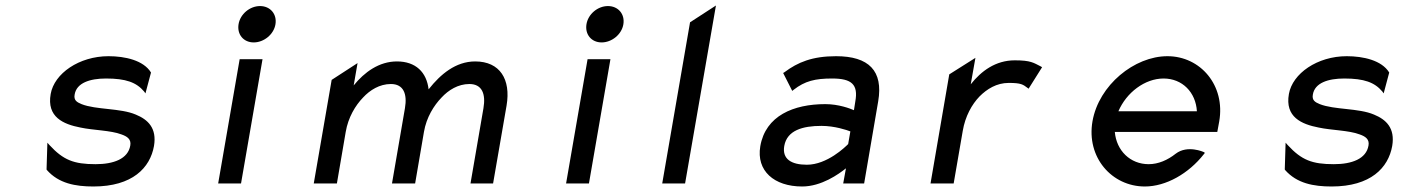

<svg xmlns="http://www.w3.org/2000/svg" viewBox="-20 -666 5176 697"><path d="M150 -49C193 0 254 11 319 11C461 11 525 -57 539 -136C550 -201 517 -232 473 -250C417 -274 329 -267 276 -288C259 -295 247 -302 251 -323C258 -365 306 -381 365 -381C437 -381 475 -367 503 -334L508 -327L528 -402V-403C501 -447 434 -462 374 -462C267 -462 177 -399 164 -325C149 -241 210 -215 272 -203C318 -193 382 -193 421 -178C441 -171 457 -161 453 -138C445 -89 392 -70 327 -70C248 -70 210 -85 160 -139L152 -148L149 -51Z M901 -512C938 -512 974 -541 980 -578C986 -615 961 -644 924 -644C887 -644 852 -615 846 -578C840 -541 864 -512 901 -512ZM933 -451H850L772 0H855Z M1403 0H1487L1519 -187C1528 -240 1555 -283 1583 -312C1608 -339 1643 -361 1684 -361C1730 -361 1744 -325 1735 -273L1688 0H1770L1819 -283C1835 -378 1795 -443 1705 -443C1634 -443 1579 -396 1537 -343L1536 -342V-341C1529 -404 1489 -443 1421 -443C1356 -443 1303 -404 1264 -356L1278 -437L1184 -376L1119 0H1203L1235 -187C1244 -240 1270 -283 1298 -312C1323 -339 1358 -361 1399 -361C1445 -361 1459 -325 1450 -273Z M2164 -512C2201 -512 2237 -541 2243 -578C2249 -615 2224 -644 2187 -644C2150 -644 2115 -615 2109 -578C2103 -541 2127 -512 2164 -512ZM2196 -451H2113L2035 0H2118Z M2467 0 2579 -646 2485 -585 2384 0Z M2823 -401 2856 -336 2861 -340C2902 -372 2939 -381 3001 -381C3072 -381 3096 -359 3085 -298L3080 -266C3066 -272 3025 -288 2976 -288C2861 -288 2759 -246 2740 -135C2725 -46 2790 11 2892 11C2962 11 3025 -34 3051 -55L3041 0H3117L3168 -298C3187 -409 3134 -462 3015 -462C2929 -462 2876 -440 2828 -404ZM2827 -136C2837 -193 2894 -209 2962 -209C3010 -209 3054 -194 3067 -189L3059 -143C3049 -133 2983 -68 2909 -68C2852 -68 2819 -89 2827 -136Z M3758 -425C3732 -438 3722 -447 3664 -447C3594 -447 3542 -408 3504 -360L3521 -456L3426 -396L3358 0H3442L3475 -191C3484 -244 3508 -287 3536 -316C3563 -343 3598 -365 3642 -365C3687 -365 3694 -359 3710 -347L3714 -344L3763 -422Z M4399 -187 4406 -225C4429 -356 4338 -462 4218 -462C4098 -462 3969 -357 3946 -226C3923 -95 4016 11 4136 11C4213 11 4295 -36 4350 -106L4354 -111L4350 -114C4350 -114 4291 -141 4248 -108C4219 -85 4185 -70 4150 -70C4083 -70 4033 -119 4027 -187ZM4040 -262C4069 -330 4136 -381 4204 -381C4272 -381 4321 -331 4325 -262Z M4645 -49C4688 0 4749 11 4814 11C4956 11 5020 -57 5034 -136C5045 -201 5012 -232 4968 -250C4912 -274 4824 -267 4771 -288C4754 -295 4742 -302 4746 -323C4753 -365 4801 -381 4860 -381C4932 -381 4970 -367 4998 -334L5003 -327L5023 -402V-403C4996 -447 4929 -462 4869 -462C4762 -462 4672 -399 4659 -325C4644 -241 4705 -215 4767 -203C4813 -193 4877 -193 4916 -178C4936 -171 4952 -161 4948 -138C4940 -89 4887 -70 4822 -70C4743 -70 4705 -85 4655 -139L4647 -148L4644 -51Z"/></svg>

Font: Charger Monospace
Style: Regular
Weight: 400
Designer: Jasper
Foundry: Cannot Into Space Fonts
Version: Version 0.980